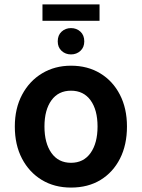

<svg xmlns="http://www.w3.org/2000/svg" viewBox="-20 -835 642 868"><path d="M301 13Q226 13 169 -21.5Q112 -56 79.5 -118Q47 -180 47 -263Q47 -345 80 -407Q113 -469 170.5 -503.5Q228 -538 301 -538Q376 -538 433 -503.5Q490 -469 522 -407Q554 -345 554 -263Q554 -180 522.5 -118Q491 -56 434.5 -21.5Q378 13 301 13ZM301 -99Q358 -99 389.5 -143.5Q421 -188 421 -263Q421 -338 389.5 -381.5Q358 -425 301 -425Q244 -425 212.5 -381.5Q181 -338 181 -263Q181 -188 212.5 -143.5Q244 -99 301 -99ZM172 -741V-815H430V-741ZM301 -589Q276 -589 258.5 -605Q241 -621 241 -648Q241 -676 258.5 -692Q276 -708 301 -708Q326 -708 343.5 -692Q361 -676 361 -648Q361 -621 343.5 -605Q326 -589 301 -589Z"/></svg>

Font: Ubuntu Sans
Style: Bold
Weight: 700
Designer: Dalton Maag Ltd
Foundry: Dalton Maag Ltd
Version: Version 1.006; ttfautohint (v1.8.4.7-5d5b)